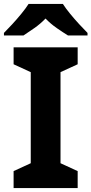

<svg xmlns="http://www.w3.org/2000/svg" viewBox="-37 -954 464 974"><path d="M357 0H32V-86L119 -126V-588L32 -628V-714H357V-628L270 -588V-126L357 -86ZM282 -934Q296 -912 318.5 -884.5Q341 -857 365 -831Q389 -805 407 -787V-774H308Q282 -790 251 -811.5Q220 -833 194 -860Q168 -833 138 -812Q108 -791 82 -774H-17V-787Q2 -806 25.5 -831.5Q49 -857 71.5 -884.5Q94 -912 108 -934Z"/></svg>

Font: Noto Sans Armenian
Style: Regular
Weight: 400
Designer: Monotype Design Team
Foundry: Monotype Imaging Inc.
Version: Version 2.007